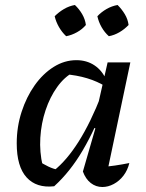

<svg xmlns="http://www.w3.org/2000/svg" viewBox="-20 -742 584 769"><path d="M197 4Q126 12 86.5 -31.5Q47 -75 47 -168Q47 -234 66.5 -294Q86 -354 119 -400.5Q152 -447 195 -474Q238 -501 286 -501Q327 -501 358 -480.5Q389 -460 405 -423L404 -395Q337 -437 238 -445L276 -454Q238 -434 209 -393.5Q180 -353 162.5 -300.5Q145 -248 141.5 -190.5Q138 -133 151 -78L133 -98Q153 -85 173.5 -75Q194 -65 217 -61L195 -58Q247 -99 295 -175Q343 -251 387 -364L407 -346Q362 -226 311.5 -140Q261 -54 197 4ZM404 -27 385 -73Q413 -75 440.5 -79Q468 -83 498 -89Q491 -60 474.5 -38.5Q458 -17 435.5 -5Q413 7 390 7Q364 7 343.5 -9Q323 -25 312 -55L362 -228L352 -232L411 -492H502ZM280 -722Q297 -706 309 -685.5Q321 -665 324 -642Q310 -625 288.5 -613Q267 -601 245 -597Q228 -613 216 -634Q204 -655 199 -677Q216 -694 236.5 -706Q257 -718 280 -722ZM451 -722Q468 -705 480 -685Q492 -665 495 -642Q479 -625 458.5 -613Q438 -601 416 -597Q399 -612 387 -633Q375 -654 370 -677Q386 -694 407 -706Q428 -718 451 -722Z"/></svg>

Font: Piazzolla Thin SemiBold
Style: Italic
Weight: 600
Italic angle: -11.3°
Version: Version 2.005